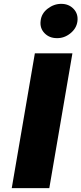

<svg xmlns="http://www.w3.org/2000/svg" viewBox="-20 -977 423 997"><path d="M191 -869Q195 -907 227.5 -932Q260 -957 298 -957Q337 -957 362 -931Q387 -905 382 -866Q377 -829 345 -803.5Q313 -778 275 -779Q236 -779 211 -805Q186 -831 191 -869ZM161 -700H356L236 0H41Z"/></svg>

Font: Jost* Heavy
Style: Italic
Weight: 800
Italic angle: -10°
Version: Version 3.7